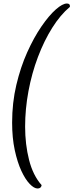

<svg xmlns="http://www.w3.org/2000/svg" viewBox="-20 -805 418 1093"><path d="M194 268Q174 268 149 242Q124 216 101.5 167.5Q79 119 64 49.5Q49 -20 49 -107Q49 -220 73 -321.5Q97 -423 135 -507.5Q173 -592 216 -654.5Q259 -717 297.5 -751Q336 -785 361 -785Q380 -785 378 -766Q324 -721 277.5 -647Q231 -573 196 -480.5Q161 -388 142 -286Q123 -184 123 -84Q123 17 145.5 105.5Q168 194 217 249Q214 268 194 268Z"/></svg>

Font: Petrona Light
Style: Italic
Weight: 300
Italic angle: -9°
Designer: Ringo R. Seeber
Foundry: Ringo R. Seeber
Version: Version 2.001; ttfautohint (v1.8.3)